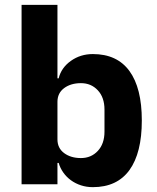

<svg xmlns="http://www.w3.org/2000/svg" viewBox="-20 -760 648 792"><path d="M69 -740H217V-437H222Q233 -481 272.5 -509Q312 -537 363 -537Q463 -537 514 -467Q565 -397 565 -263Q565 -129 514 -58.5Q463 12 363 12Q337 12 314 4.5Q291 -3 272.5 -16.5Q254 -30 241 -48.5Q228 -67 222 -88H217V0H69ZM314 -108Q356 -108 383.5 -137.5Q411 -167 411 -217V-308Q411 -358 383.5 -387.5Q356 -417 314 -417Q272 -417 244.5 -396.5Q217 -376 217 -340V-185Q217 -149 244.5 -128.5Q272 -108 314 -108Z"/></svg>

Font: IBM Plex Sans KR
Style: Bold
Weight: 700
Designer: Mike Abbink; Paul van der Laan; Pieter van Rosmalen; Wujin Sim; Chorong Kim; Dohee Lee;
Foundry: Sandoll Inc.
Version: Version 1.001